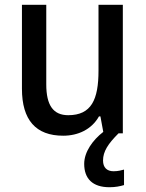

<svg xmlns="http://www.w3.org/2000/svg" viewBox="-20 -559 611 805"><path d="M412 114C412 76 433 44 477 0H495V-539H393V-263C393 -141 363 -76 266 -76C203 -76 174 -118 174 -205V-539H72V-187C72 -56 130 10 245 10C307 10 364 -16 395 -71H401L413 -6C369 28 333 78 333 128C333 190 368 226 439 226C464 226 483 222 500 217V152C489 155 475 159 456 159C428 159 412 143 412 114Z"/></svg>

Font: Noto Sans Arabic UI SmCn Md
Style: Regular
Weight: 500
Width: 4
Designer: Monotype Design Team, Nadine Chahine and Nizar Qandah
Foundry: Monotype Imaging Inc.
Version: Version 2.010